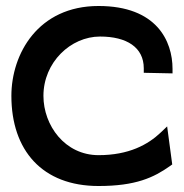

<svg xmlns="http://www.w3.org/2000/svg" viewBox="-20 -610 614 641"><path d="M309 11C433 11 493 -17 548 -56L555 -61L538 -188L517 -168C474 -127 410 -92 309 -92C197 -92 125 -191 125 -290C125 -402 216 -488 314 -488C403 -488 460 -452 460 -382V-367L556 -365V-380C556 -473 503 -590 309 -590C107 -590 18 -430 18 -290C18 -108 121 11 309 11Z"/></svg>

Font: Charger Pro
Style: BlkExt
Weight: 900
Designer: Jasper
Foundry: Cannot Into Space Fonts
Version: Version 1.09